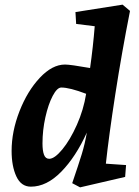

<svg xmlns="http://www.w3.org/2000/svg" viewBox="-20 -790 600 827"><path d="M30 -140Q30 -224 64 -311Q98 -398 151.5 -455Q205 -512 260 -512Q283 -512 368 -497Q381 -589 388 -677L308 -687L305 -738L508 -770L540 -743Q504 -561 476.5 -383Q449 -205 436 -85L523 -79L519 -28L325 17L291 -1Q318 -80 332 -125.5Q346 -171 354 -219Q307 -115 244 -50.5Q181 14 113 14Q71 14 50.5 -30Q30 -74 30 -140ZM192 -106Q215 -106 248.5 -146.5Q282 -187 311 -252Q340 -317 351 -386Q280 -413 244 -413Q226 -413 207 -377Q188 -341 175.5 -285Q163 -229 163 -172Q163 -141 169.5 -123.5Q176 -106 192 -106Z"/></svg>

Font: Andada Pro ExtraBold
Style: Italic
Weight: 800
Italic angle: -6.99998°
Designer: Carolina Giovagnoli
Foundry: Huerta Tipografica
Version: Version 3.005; ttfautohint (v1.8.4)